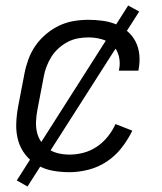

<svg xmlns="http://www.w3.org/2000/svg" viewBox="-20 -614 590 698"><path d="M232 12Q201 12 171 6.5Q141 1 115.5 -14Q90 -29 72 -52Q54 -75 46 -103.5Q38 -132 39 -163.5Q40 -195 46 -227L69 -347Q74 -373 83.5 -399Q93 -425 109 -448Q125 -471 147.5 -490Q170 -509 195.5 -521Q221 -533 248 -537.5Q275 -542 301 -542Q327 -542 353 -538.5Q379 -535 402 -525.5Q425 -516 443.5 -500Q462 -484 473 -462.5Q484 -441 486.5 -415Q489 -389 484 -362L483 -357H412L413 -361Q418 -386 412 -410Q406 -434 389.5 -449.5Q373 -465 349.5 -471.5Q326 -478 301 -478Q283 -478 263.5 -474.5Q244 -471 226 -461.5Q208 -452 192.5 -438Q177 -424 166.5 -407Q156 -390 149 -371.5Q142 -353 139 -335L116 -215Q112 -194 111 -173Q110 -152 114.5 -133Q119 -114 130 -98Q141 -82 157 -71.5Q173 -61 192.5 -56.5Q212 -52 233 -52Q258 -52 283 -58.5Q308 -65 331 -80Q354 -95 371.5 -117Q389 -139 400 -163L461 -139Q445 -106 422 -76.5Q399 -47 368 -26.5Q337 -6 301.5 3Q266 12 232 12ZM80 64 41 42 446 -594 486 -572Z"/></svg>

Font: Lode
Style: Italic
Weight: 400
Italic angle: -11°
Monospace: yes
Designer: Belleve Invis
Foundry: Belleve Invis
Version: Version 29.2.0; ttfautohint (v1.8.3)